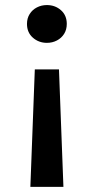

<svg xmlns="http://www.w3.org/2000/svg" viewBox="-20 -533 375 755"><path d="M99.4 201.9 116.9 -260.1H211.9L229.4 201.9ZM164.4 -364.5Q132.4 -364.5 109.2 -384.9Q86.1 -405.2 86.1 -439Q86.1 -461.3 96.7 -477.9Q107.2 -494.6 125 -503.8Q142.9 -513.1 164.4 -513.1Q196.9 -513.1 219.8 -492.8Q242.6 -472.6 242.6 -439Q242.6 -416.5 232.1 -399.8Q221.6 -383.1 203.7 -373.8Q185.9 -364.5 164.4 -364.5Z"/></svg>

Font: Geologica-Sharp
Style: Regular
Weight: 100
Designer: Sindre Bremnes, Frode Helland
Foundry: Monokrom Skriftforlag AS
Version: Version 1.010;gftools[0.9.28]